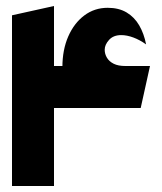

<svg xmlns="http://www.w3.org/2000/svg" viewBox="-20 -620 540 640"><path d="M188 -306V-396Q188 -454 207.5 -498.5Q227 -543 261 -568.5Q295 -594 339 -594Q376 -594 402 -578.5Q428 -563 444 -535.5Q460 -508 467 -472Q446 -487 424.5 -495Q403 -503 384 -503Q358 -503 343.5 -487Q329 -471 329 -454Q329 -440 336.5 -427.5Q344 -415 359 -407.5Q374 -400 398 -400H451L452 -306ZM50 -260V-400H480L449 -260ZM20 0V-569L160 -600V0Z"/></svg>

Font: Reem Kufi
Style: Regular
Weight: 400
Designer: Khaled Hosny
Version: Version 1.6